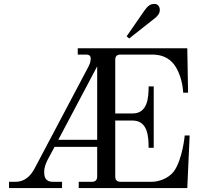

<svg xmlns="http://www.w3.org/2000/svg" viewBox="-20 -958 1044 978"><path d="M625 -773 638 -762 766 -863C782 -875 794 -889 794 -907C794 -925 784 -938 766 -938C748 -938 735 -931 717 -906ZM26 0H296V-32H249C207 -32 205 -63 205 -85C205 -102 213 -126 223 -145L258 -210H475V-59C475 -41 466 -32 448 -32H381V0H934L946 -268H921C921 -268 910 -146 865 -84C834 -45 783 -32 753 -32H594C576 -32 567 -41 567 -59V-344H655C732 -344 737 -264 737 -205H763V-518H737C737 -460 732 -380 655 -380H567V-653C567 -672 576 -680 594 -680H755C795 -680 841 -669 872 -622C912 -561 913 -486 913 -486H938L934 -712H376V-680H417C436 -680 442 -673 442 -659C442 -642 435 -626 425 -608L159 -105C142 -72 114 -32 58 -32H26ZM277 -246 475 -620V-246Z"/></svg>

Font: Old Standard
Style: Regular
Weight: 400
Designer: Alexey Kryukov <alexios@thessalonica.org.ru>
Version: Version 2.0